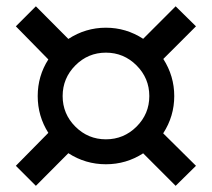

<svg xmlns="http://www.w3.org/2000/svg" viewBox="-20 -688 672 609"><path d="M537.1 -98.6 434.1 -201.7Q380.4 -167 315.9 -167Q251 -167 196.8 -202.1L93.8 -98.6L30.3 -162.1L133.3 -266.6Q99.6 -319.8 99.6 -383.3Q99.6 -446.8 133.3 -499.5L30.3 -604.5L93.8 -668L196.8 -564.5Q251.5 -600.1 315.9 -600.1Q379.9 -600.1 434.1 -564.9L537.1 -668L601.6 -604.5L498 -501Q532.7 -446.8 532.7 -383.3Q532.7 -319.3 497.6 -265.1L601.6 -162.1ZM315.9 -246.1Q372.6 -246.1 413.1 -286.4Q453.6 -326.7 453.6 -383.3Q453.6 -439.9 413.1 -480.5Q372.6 -521 315.9 -521Q259.3 -521 219 -480.5Q178.7 -439.9 178.7 -383.3Q178.7 -326.7 219 -286.4Q259.3 -246.1 315.9 -246.1Z"/></svg>

Font: Bainsley
Style: Regular
Weight: 400
Designer: Paul James MIller
Foundry: High-Logic / Made with FontCreator
Version: Version 1.411;March 28, 2021;FontCreator 13.0.0.2683 64-bit